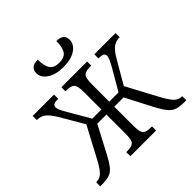

<svg xmlns="http://www.w3.org/2000/svg" viewBox="-189 -895 1055 1055"><g transform="rotate(-45 338.5 -367.5)"><path d="M4 0V-32H7Q34 -32 53.5 -52Q73 -72 99 -122L191 -295L111 -432Q86 -473 65.5 -488.5Q45 -504 15 -504V-536H181V-504Q156 -504 146.5 -498.5Q137 -493 137 -481Q137 -471 143 -457Q149 -443 168 -411L236 -294H307V-430Q307 -479 293.5 -491.5Q280 -504 248 -504H238V-536H438V-504H427Q395 -504 381.5 -491.5Q368 -479 368 -430V-294H440L508 -411Q526 -443 532 -457Q538 -471 538 -481Q538 -493 528.5 -498.5Q519 -504 494 -504V-536H659V-504Q629 -504 608 -488.5Q587 -473 563 -432L485 -298L579 -122Q605 -73 624 -52.5Q643 -32 670 -32H673V0H663Q625 0 602 -7Q579 -14 560.5 -36.5Q542 -59 518 -105L440 -255H368V-106Q368 -56 381.5 -44Q395 -32 427 -32H438V0H238V-32H248Q280 -32 293.5 -44Q307 -56 307 -106V-255H236L157 -105Q133 -59 115 -36.5Q97 -14 74.5 -7Q52 0 14 0ZM325 -606Q266 -606 230.5 -629.5Q195 -653 195 -689Q195 -735 253 -735Q253 -687 269 -663Q285 -639 325 -639Q367 -639 382.5 -663Q398 -687 398 -735Q455 -735 455 -689Q455 -653 420 -629.5Q385 -606 325 -606Z"/></g></svg>

Font: Noto Serif Condensed Light
Style: Regular
Weight: 300
Width: 3
Designer: Monotype Design Team
Foundry: Monotype Imaging Inc.
Version: Version 2.013